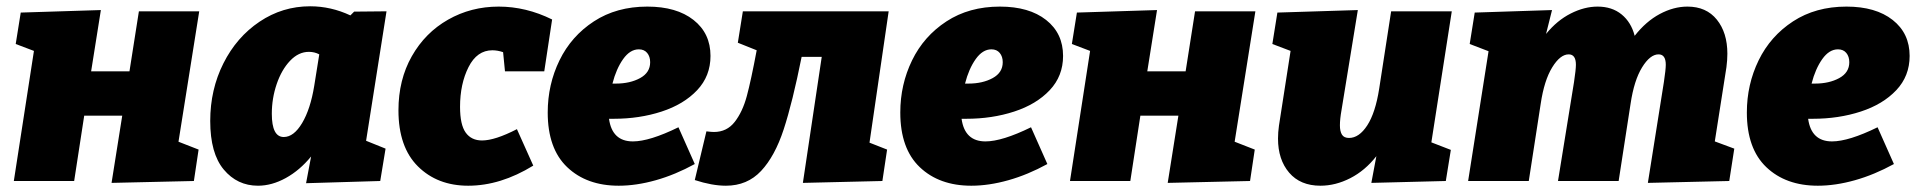

<svg xmlns="http://www.w3.org/2000/svg" viewBox="-20 -576 6097 611"><path d="M422 -540H614L548 -125L612 -100L597 0L335 6L369 -208H248L216 0H24L88 -414L30 -436L46 -536L301 -544L270 -349H392Z M1210 -540 1145 -128 1207 -103 1190 0 954 7 970 -78Q934 -34 889.5 -9.5Q845 15 801 15Q735 15 692 -36.5Q649 -88 649 -191Q649 -291 691 -374.5Q733 -458 806 -507Q879 -556 967 -556Q1033 -556 1095 -527L1107 -539ZM980 -303 996 -403Q981 -411 963 -411Q930 -411 903 -382.5Q876 -354 860.5 -308.5Q845 -263 845 -214Q845 -140 883 -140Q915 -140 941.5 -184.5Q968 -229 980 -303Z M1444 -236Q1444 -179 1462 -154Q1480 -129 1514 -129Q1555 -129 1625 -165L1677 -49Q1573 15 1470 15Q1372 15 1310 -46.5Q1248 -108 1248 -225Q1248 -322 1290.5 -397Q1333 -472 1406 -513.5Q1479 -555 1567 -555Q1654 -555 1737 -514L1712 -349H1587L1581 -410Q1563 -416 1547 -416Q1498 -416 1471 -362.5Q1444 -309 1444 -236Z M1933 -198H1918Q1928 -126 1994 -126Q2047 -126 2139 -171L2191 -54Q2129 -20 2067 -2.5Q2005 15 1949 15Q1847 15 1785 -44Q1723 -103 1723 -218Q1723 -307 1760.5 -384Q1798 -461 1870 -508Q1942 -555 2040 -555Q2133 -555 2187 -512.5Q2241 -470 2241 -398Q2241 -334 2198.5 -289Q2156 -244 2085.5 -221Q2015 -198 1933 -198ZM1929 -310H1940Q1985 -310 2017 -327.5Q2049 -345 2049 -378Q2049 -396 2039.5 -407.5Q2030 -419 2013 -419Q1985 -419 1963 -388Q1941 -357 1929 -310Z M2808 -540 2747 -122 2803 -100 2788 0 2535 6 2595 -395H2531Q2502 -250 2474 -164.5Q2446 -79 2402 -32Q2358 15 2290 15Q2246 15 2191 -3L2228 -158Q2244 -156 2252 -156Q2293 -156 2318 -188Q2343 -220 2356.5 -270Q2370 -320 2388 -416L2328 -440L2344 -540Z M3055 -198H3040Q3050 -126 3116 -126Q3169 -126 3261 -171L3313 -54Q3251 -20 3189 -2.5Q3127 15 3071 15Q2969 15 2907 -44Q2845 -103 2845 -218Q2845 -307 2882.5 -384Q2920 -461 2992 -508Q3064 -555 3162 -555Q3255 -555 3309 -512.5Q3363 -470 3363 -398Q3363 -334 3320.5 -289Q3278 -244 3207.5 -221Q3137 -198 3055 -198ZM3051 -310H3062Q3107 -310 3139 -327.5Q3171 -345 3171 -378Q3171 -396 3161.5 -407.5Q3152 -419 3135 -419Q3107 -419 3085 -388Q3063 -357 3051 -310Z M3783 -540H3975L3909 -125L3973 -100L3958 0L3696 6L3730 -208H3609L3577 0H3385L3449 -414L3391 -436L3407 -536L3662 -544L3631 -349H3753Z M4600 -540 4535 -123 4597 -99 4581 0 4344 6 4360 -79Q4324 -33 4277 -9Q4230 15 4182 15Q4118 15 4082.5 -26.5Q4047 -68 4047 -135Q4047 -155 4050 -176L4087 -414L4029 -436L4045 -536L4301 -544L4249 -225Q4244 -197 4244 -177Q4244 -158 4250.5 -147.5Q4257 -137 4273 -137Q4305 -137 4331 -177Q4357 -217 4369 -294L4407 -540Z M5437 -126 5499 -103 5483 0 5224 6 5275 -315Q5281 -355 5281 -370Q5281 -403 5258 -403Q5231 -403 5205.5 -361.5Q5180 -320 5169 -246L5131 0H4938L4989 -315Q4995 -355 4995 -370Q4995 -403 4972 -403Q4945 -403 4919.5 -361.5Q4894 -320 4883 -246L4845 0H4652L4717 -413L4657 -436L4673 -536L4919 -544L4900 -468Q4935 -511 4978.5 -533Q5022 -555 5064 -555Q5110 -555 5140.5 -530Q5171 -505 5182 -462Q5218 -508 5262 -531.5Q5306 -555 5350 -555Q5410 -555 5443.5 -513.5Q5477 -472 5477 -405Q5477 -385 5474 -362Z M5749 -198H5734Q5744 -126 5810 -126Q5863 -126 5955 -171L6007 -54Q5945 -20 5883 -2.5Q5821 15 5765 15Q5663 15 5601 -44Q5539 -103 5539 -218Q5539 -307 5576.5 -384Q5614 -461 5686 -508Q5758 -555 5856 -555Q5949 -555 6003 -512.5Q6057 -470 6057 -398Q6057 -334 6014.5 -289Q5972 -244 5901.5 -221Q5831 -198 5749 -198ZM5745 -310H5756Q5801 -310 5833 -327.5Q5865 -345 5865 -378Q5865 -396 5855.5 -407.5Q5846 -419 5829 -419Q5801 -419 5779 -388Q5757 -357 5745 -310Z"/></svg>

Font: Bitter Pro Black
Style: Italic
Weight: 900
Italic angle: -9°
Designer: Sol Matas, and Bitter project Authors
Foundry: Sol Matas
Version: Version 1.010